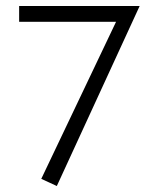

<svg xmlns="http://www.w3.org/2000/svg" viewBox="-20 -485 518 642"><path d="M44 -465H447L170 137L118 113L368 -412H44Z"/></svg>

Font: EauTestSC Semilight
Style: Regular
Weight: 300
Designer: Christian Thalmann (Catharsis Fonts)
Version: Version 0.001;PS 000.001;hotconv 1.0.88;makeotf.lib2.5.64775